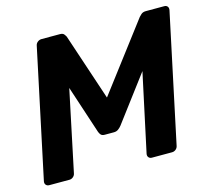

<svg xmlns="http://www.w3.org/2000/svg" viewBox="-101 -820 1029 939"><g transform="rotate(-15 413.5 -350.0)"><path d="M37 0Q26 0 20 -7Q14 -14 16 -25L154 -675Q156 -686 165 -693Q174 -700 185 -700H278Q293 -700 299 -692Q305 -684 307 -680L420 -341L677 -680Q680 -684 689 -692Q698 -700 713 -700H806Q817 -700 822.5 -693Q828 -686 826 -675L688 -25Q686 -14 677.5 -7Q669 0 658 0H556Q546 0 540 -7Q534 -14 536 -25L621 -421L448 -191Q441 -182 431.5 -175Q422 -168 409 -168H363Q349 -168 343 -175Q337 -182 334 -191L254 -434L168 -25Q166 -14 157.5 -7Q149 0 139 0Z"/></g></svg>

Font: Rubik Light SemiBold
Style: Italic
Weight: 600
Italic angle: -12°
Version: Version 2.104